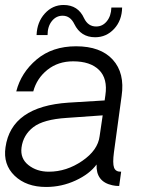

<svg xmlns="http://www.w3.org/2000/svg" viewBox="-24 -743 577 767"><path d="M122.1 -603Q124 -654.8 155 -689Q186 -723.1 230 -723.1Q288.1 -723.1 312 -669.9Q328.1 -636.7 360.8 -637.2Q385.7 -637.2 402.8 -658.2Q419.9 -679.2 420.9 -712.9H463.9Q462.9 -661.1 431.9 -627.7Q400.9 -594.2 356 -594.2Q298.8 -594.2 272.9 -647Q256.8 -680.2 226.1 -680.2Q200.2 -680.2 183.1 -658.7Q166 -637.2 166 -603ZM160.2 3.9Q81.1 3.9 34.4 -41Q-12.2 -85.9 -2 -154.8Q21 -317.9 250 -333L394 -341.8L397 -362.8Q406.7 -428.7 371.8 -463.4Q336.9 -498 268.1 -498Q208 -498 165.5 -464.1Q123 -430.2 108.9 -377.9H41Q60.1 -453.1 122.6 -505.6Q185.1 -558.1 279.8 -558.1Q377.9 -558.1 426.5 -504.6Q475.1 -451.2 461.9 -359.9L431.2 -134.8Q425.3 -90.8 431.6 -73.5Q438 -56.2 460 -57.1L452.1 0Q437 0 424.8 -2.9Q358.9 -17.1 361.8 -85.9Q334 -47.9 278.1 -22Q222.2 3.9 160.2 3.9ZM170.9 -57.1Q241.7 -57.1 304.4 -100.1Q367.2 -143.1 374 -199.2L386.2 -282.2L242.2 -272Q149.4 -266.1 109.1 -235.1Q68.8 -204.1 62 -153.8Q56.2 -109.9 89.6 -83.5Q123 -57.1 170.9 -57.1Z"/></svg>

Font: Oakes Grotesk
Style: Light Italic
Weight: 300
Designer: Samuel Oakes
Foundry: Samuel Oakes
Version: Version 1.0 | wf-rip DC20170320